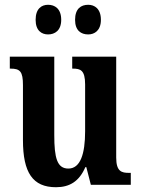

<svg xmlns="http://www.w3.org/2000/svg" viewBox="-20 -773 589 803"><path d="M349 -629C375 -629 402 -645 402 -690C402 -737 375 -753 349 -753C319 -753 294 -737 294 -690C294 -645 319 -629 349 -629ZM181 -629C209 -629 236 -645 236 -690C236 -737 209 -753 181 -753C154 -753 129 -737 129 -690C129 -645 154 -629 181 -629ZM214 10C271 10 311 -14 337 -74H341L360 0H527V-50H520C489 -50 466 -55 466 -114V-536H282V-486H285C316 -486 336 -480 336 -420V-224C336 -129 316 -68 266 -68C219 -68 207 -112 207 -208V-536H21V-486H24C64 -486 76 -474 76 -417V-187C76 -51 117 10 214 10Z"/></svg>

Font: Noto Serif Khmer ExtraCondensed
Style: Bold
Weight: 700
Width: 2
Designer: Danh Hong and the Monotype Design Team
Foundry: Monotype Imaging Inc.
Version: Version 2.004